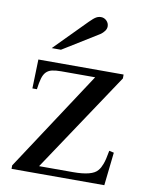

<svg xmlns="http://www.w3.org/2000/svg" viewBox="-83 -798 662 858"><g transform="rotate(10 247.5 -368.5)"><path d="M450.2 0H29.3V-15.6L326.2 -467.8H171.9Q146.5 -467.8 130.4 -463.9Q114.3 -460 104 -449.2Q93.8 -438.5 88.4 -419.4Q83 -400.4 79.1 -370.1H58.6L62.5 -502H449.2V-484.4L148.4 -33.2H302.7Q389.6 -33.2 413.1 -62.5Q418.9 -69.3 422.9 -76.7Q426.8 -84 430.7 -94.2Q434.6 -104.5 438 -119.1Q441.4 -133.8 445.3 -155.3L466.8 -150.4ZM254.9 -707Q273.4 -725.6 283.7 -731.4Q293.9 -737.3 305.7 -737.3Q320.3 -737.3 331.1 -726.6Q341.8 -715.8 341.8 -701.2Q341.8 -690.4 334.5 -680.2Q327.1 -669.9 315.4 -662.1L154.3 -562.5H112.3Z"/></g></svg>

Font: Jomolhari
Style: Regular
Weight: 400
Designer: Christopher J. Fynn
Foundry: Christopher  J.  Fynn (Karma Drubgy¸ Tenzin).
Version: Version 1.000